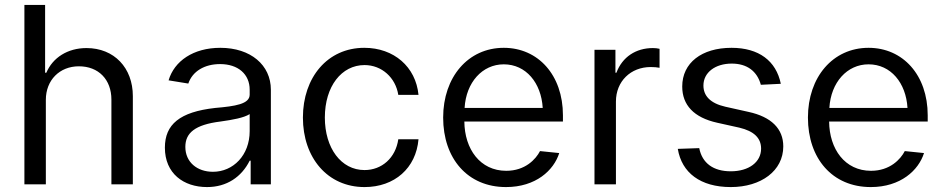

<svg xmlns="http://www.w3.org/2000/svg" viewBox="-20 -748 3833 779"><path d="M166 -343C166 -423 222 -479 300 -479C380 -479 432 -425 432 -344V0H519V-358C519 -473 443 -553 331 -553C254 -553 194 -514 168 -453H163V-728H79V0H166Z M820 11C900 11 960 -30 993 -96H997V0H1079V-384C1079 -484 997 -554 874 -554C764 -554 687 -500 664 -422L744 -409C761 -459 810 -488 873 -488C946 -488 993 -447 993 -384V-364C993 -326 935 -317 853 -310C709 -294 649 -243 649 -149C649 -44 725 11 820 11ZM732 -152C732 -208 770 -242 875 -255C925 -262 969 -270 993 -285V-216C993 -118 926 -51 844 -51C780 -51 732 -90 732 -152Z M1459 11C1581 11 1668 -66 1678 -183H1596C1585 -107 1529 -58 1459 -58C1364 -58 1298 -147 1298 -271C1298 -398 1366 -484 1459 -484C1529 -484 1585 -433 1596 -363H1678C1667 -477 1578 -554 1458 -554C1309 -554 1209 -434 1209 -271C1209 -108 1309 11 1459 11Z M2033 11C2154 11 2227 -57 2249 -127L2171 -135C2154 -102 2111 -55 2034 -55C1928 -55 1865 -143 1864 -255H2264V-280C2264 -444 2163 -554 2024 -554C1879 -554 1778 -435 1778 -271C1778 -105 1877 11 2033 11ZM1865 -310C1871 -414 1937 -487 2024 -487C2114 -487 2176 -412 2182 -310Z M2392 0H2479V-336C2479 -418 2539 -476 2620 -476C2633 -476 2646 -475 2656 -473V-550C2647 -552 2639 -553 2629 -553C2560 -553 2505 -517 2481 -453H2477V-546H2392Z M3067 -404 3148 -408C3129 -501 3059 -554 2948 -554C2827 -554 2748 -493 2748 -397C2748 -322 2795 -271 2890 -250L2980 -230C3039 -216 3068 -188 3068 -145C3068 -90 3018 -53 2945 -53C2874 -53 2829 -86 2817 -147L2730 -144C2746 -47 2822 11 2945 11C3068 11 3158 -55 3158 -154C3158 -226 3109 -274 3017 -294L2923 -315C2861 -329 2834 -360 2834 -401C2834 -454 2882 -490 2949 -490C3011 -490 3052 -459 3067 -404Z M3513 11C3634 11 3707 -57 3729 -127L3651 -135C3634 -102 3591 -55 3514 -55C3408 -55 3345 -143 3344 -255H3744V-280C3744 -444 3643 -554 3504 -554C3359 -554 3258 -435 3258 -271C3258 -105 3357 11 3513 11ZM3345 -310C3351 -414 3417 -487 3504 -487C3594 -487 3656 -412 3662 -310Z"/></svg>

Font: Wafeq
Style: Regular
Weight: 400
Designer: Rasmus Andersson & Azza Alameddine
Foundry: Google & TypeTogether
Version: Version 3.000;FEAKit 1.0